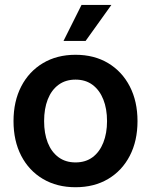

<svg xmlns="http://www.w3.org/2000/svg" viewBox="-20 -766 627 797"><path d="M293.5 11.2Q216.3 11.2 158.2 -23.2Q100.1 -57.6 68.1 -119.4Q36.1 -181.2 36.1 -263.2Q36.1 -345.2 68.1 -407.2Q100.1 -469.2 158.2 -503.9Q216.3 -538.6 293.5 -538.6Q371.1 -538.6 429 -503.9Q486.8 -469.2 518.8 -407.2Q550.8 -345.2 550.8 -263.2Q550.8 -181.2 518.8 -119.4Q486.8 -57.6 429 -23.2Q371.1 11.2 293.5 11.2ZM293.5 -91.8Q335.4 -91.8 364.5 -113.5Q393.6 -135.3 408.9 -174.1Q424.3 -212.9 424.3 -263.2Q424.3 -314.5 408.9 -353Q393.6 -391.6 364.5 -413.6Q335.4 -435.5 293.5 -435.5Q252 -435.5 222.7 -413.8Q193.4 -392.1 178.2 -353.3Q163.1 -314.5 163.1 -263.2Q163.1 -212.4 178.2 -173.8Q193.4 -135.3 222.7 -113.5Q252 -91.8 293.5 -91.8ZM243.7 -596.2 318.4 -745.6H442.4L335.4 -596.2Z"/></svg>

Font: Inter 24pt SemiBold
Style: Regular
Weight: 600
Designer: Rasmus Andersson
Foundry: rsms
Version: Version 4.001;git-66647c0bb